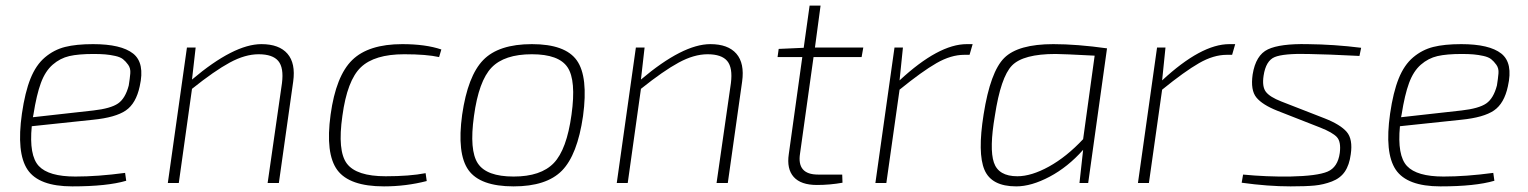

<svg xmlns="http://www.w3.org/2000/svg" viewBox="-20 -651 5436 683"><path d="M425 -36 429 -8Q361 12 237 12Q118 12 78 -47.5Q38 -107 58 -247Q69 -323 88.5 -371.5Q108 -420 140 -447Q172 -474 211.5 -484Q251 -494 311 -494Q411 -494 453.5 -460.5Q496 -427 477 -344Q464 -283 427.5 -258Q391 -233 311 -225L93 -202Q83 -98 118 -60.5Q153 -23 248 -23Q328 -23 425 -36ZM97 -234 312 -258Q374 -265 400 -283Q426 -301 438 -347Q442 -372 443.5 -390Q445 -408 436 -420.5Q427 -433 417.5 -440.5Q408 -448 390 -452Q372 -456 354.5 -457.5Q337 -459 313 -459Q259 -459 226.5 -451.5Q194 -444 167.5 -421Q141 -398 125.5 -356Q110 -314 99 -244Z M676 -482 663 -368Q812 -494 910 -494Q973 -494 1002.5 -460Q1032 -426 1023 -361L972 0H932L983 -355Q990 -410 970 -434Q950 -458 900 -458Q852 -458 797.5 -428.5Q743 -399 663 -335L616 0H577L645 -482Z M1494 -35 1498 -7Q1424 12 1346 12Q1223 12 1180 -46Q1137 -104 1156 -243Q1175 -381 1233 -437.5Q1291 -494 1411 -494Q1494 -494 1550 -475L1542 -448Q1497 -458 1418 -458Q1312 -458 1263.5 -411.5Q1215 -365 1198 -239Q1180 -114 1214 -69Q1248 -24 1352 -24Q1437 -24 1494 -35Z M1872 -494Q1991 -494 2032 -436Q2073 -378 2054 -238Q2034 -100 1979 -44Q1924 12 1807 12Q1688 12 1646.5 -46Q1605 -104 1624 -243Q1644 -381 1699 -437.5Q1754 -494 1872 -494ZM1872 -458Q1774 -458 1728.5 -410.5Q1683 -363 1666 -238Q1649 -116 1680 -69.5Q1711 -23 1807 -23Q1904 -23 1950 -71Q1996 -119 2013 -243Q2030 -365 1999 -411.5Q1968 -458 1872 -458Z M2273 -482 2260 -368Q2409 -494 2507 -494Q2570 -494 2599.5 -460Q2629 -426 2620 -361L2569 0H2529L2580 -355Q2587 -410 2567 -434Q2547 -458 2497 -458Q2449 -458 2394.5 -428.5Q2340 -399 2260 -335L2213 0H2174L2242 -482Z M2874 -448 2826 -105Q2814 -30 2890 -30H2976L2977 -1Q2932 7 2886 7Q2829 7 2803.5 -21.5Q2778 -50 2786 -103L2834 -448H2746L2750 -477L2839 -481L2860 -631H2899L2879 -482H3051L3045 -448Z M3440 -494 3429 -456H3410Q3363 -456 3311.5 -426.5Q3260 -397 3180 -332L3133 0H3094L3162 -482H3192L3180 -365Q3319 -494 3419 -494Z M3851 0H3820L3833 -118Q3779 -57 3714 -22.5Q3649 12 3595 12Q3507 12 3482 -47Q3457 -106 3479 -244Q3503 -396 3552.5 -445Q3602 -494 3727 -494Q3811 -494 3918 -479ZM3833 -156 3874 -453Q3760 -459 3735 -459Q3620 -459 3580 -418Q3540 -377 3519 -239Q3499 -122 3515.5 -73Q3532 -24 3599 -24Q3649 -24 3711.5 -58.5Q3774 -93 3833 -156Z M4374 -494 4363 -456H4344Q4297 -456 4245.5 -426.5Q4194 -397 4114 -332L4067 0H4028L4096 -482H4126L4114 -365Q4253 -494 4353 -494Z M4677 -197 4524 -257Q4471 -278 4449.5 -304Q4428 -330 4436 -386Q4447 -455 4490.5 -475.5Q4534 -496 4631 -494Q4727 -493 4822 -481L4816 -452Q4699 -458 4632 -459Q4546 -461 4514.5 -448Q4483 -435 4475 -382Q4469 -343 4483 -324.5Q4497 -306 4538 -290L4692 -230Q4748 -208 4770.5 -182Q4793 -156 4785 -102Q4780 -64 4764 -40.5Q4748 -17 4718 -5.5Q4688 6 4656.5 9Q4625 12 4571 12Q4491 12 4397 -1L4402 -30Q4485 -22 4569 -23Q4666 -25 4702.5 -40.5Q4739 -56 4746 -107Q4751 -147 4735.5 -163.5Q4720 -180 4677 -197Z M5292 -36 5296 -8Q5228 12 5104 12Q4985 12 4945 -47.5Q4905 -107 4925 -247Q4936 -323 4955.5 -371.5Q4975 -420 5007 -447Q5039 -474 5078.5 -484Q5118 -494 5178 -494Q5278 -494 5320.5 -460.5Q5363 -427 5344 -344Q5331 -283 5294.5 -258Q5258 -233 5178 -225L4960 -202Q4950 -98 4985 -60.5Q5020 -23 5115 -23Q5195 -23 5292 -36ZM4964 -234 5179 -258Q5241 -265 5267 -283Q5293 -301 5305 -347Q5309 -372 5310.5 -390Q5312 -408 5303 -420.5Q5294 -433 5284.5 -440.5Q5275 -448 5257 -452Q5239 -456 5221.5 -457.5Q5204 -459 5180 -459Q5126 -459 5093.5 -451.5Q5061 -444 5034.5 -421Q5008 -398 4992.5 -356Q4977 -314 4966 -244Z"/></svg>

Font: Exo 2.0 Extra Light
Style: Italic
Weight: 250
Italic angle: -8°
Designer: Natanael Gama
Version: Version 1.001;PS 001.001;hotconv 1.0.70;makeotf.lib2.5.58329